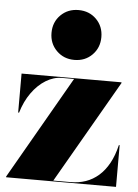

<svg xmlns="http://www.w3.org/2000/svg" viewBox="-54 -802 608 844"><g transform="rotate(5 250.0 -380.0)"><path d="M5 0V-3.5L265 -456.5H212Q175 -456.5 140.5 -435.2Q106 -414 79 -376.2Q52 -338.5 37 -288H33V-460H474V-456.5L213 -3.5H288.5Q325 -3.5 356 -14.2Q387 -25 412.5 -47.2Q438 -69.5 456.8 -103.5Q475.5 -137.5 486.5 -184H490V0ZM258.5 -540Q211.5 -540 180 -571.5Q148.5 -603 148.5 -650Q148.5 -697.5 180 -728.8Q211.5 -760 258.5 -760Q306 -760 337.2 -728.8Q368.5 -697.5 368.5 -650Q368.5 -603 337.2 -571.5Q306 -540 258.5 -540Z"/></g></svg>

Font: Bodoni Moda 48pt Black
Style: Regular
Weight: 900
Designer: Owen Earl
Foundry: indestructible type
Version: Version 2.004